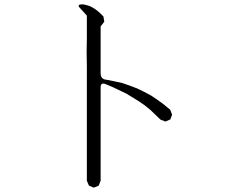

<svg xmlns="http://www.w3.org/2000/svg" viewBox="-20 -818 1040 871"><path d="M373 -582 374 -643.6V-747.1L357.4 -765.6L337.9 -787.1Q334 -796.9 345.7 -797.9H359.4L372.1 -794.9L385.7 -791L399.4 -784.2L412.1 -776.4L424.8 -766.6L436.5 -755.9L449.2 -743.2L453.1 -719.7L436.5 -698.2V-643.6V-582V-515.6V-485.4Q436.5 -458 463.9 -456.1L499 -449.2L534.2 -441.4L568.4 -429.7L601.6 -417L633.8 -401.4L665 -384.8L694.3 -365.2L723.6 -343.8L752 -320.3L760.7 -297.9L752.9 -276.4L730.5 -266.6L708 -275.4L661.1 -320.3L635.7 -340.8L608.4 -359.4L552.7 -393.6L491.2 -422.9L459 -436.5Q436.5 -445.3 436.5 -421.9V2L427.7 24.4L405.3 33.2L383.8 24.4L374 2V-515.6Z"/></svg>

Font: B2 Hana
Style: Regular
Weight: 500
Version: 2020-08-05; (max)